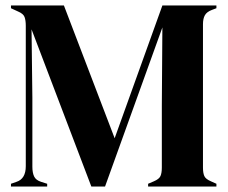

<svg xmlns="http://www.w3.org/2000/svg" viewBox="-20 -680 831 700"><path d="M20 0V-10L40 -17Q74 -28 74 -74V-586Q74 -606 69.5 -618Q65 -630 46 -638L20 -650V-660H213L398 -176L572 -660H769V-650L753 -644Q734 -637 727 -624.5Q720 -612 720 -592V-69Q720 -49 725 -38Q730 -27 749 -19L769 -10V0H520V-10L541 -19Q560 -27 565 -38Q570 -49 570 -69V-294L572 -580L363 0H313L95 -573L98 -324V-72Q98 -50 104.5 -36.5Q111 -23 130 -17L152 -10V0Z"/></svg>

Font: DeepMind Serif Display
Style: Regular
Weight: 400
Designer: Frank Grießhammer / Modifications: Colophon Foundry
Foundry: Colophon Foundry
Version: Version 5.003; ttfautohint (v1.8.2)